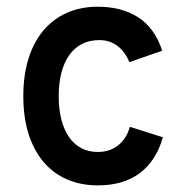

<svg xmlns="http://www.w3.org/2000/svg" viewBox="-20 -543 558 575"><path d="M272.9 12.2Q221.7 12.2 180.4 -5.9Q139.2 -23.9 110.1 -58.3Q81.1 -92.8 65.4 -142.3Q49.8 -191.9 49.8 -254.9Q49.8 -317.9 65.4 -367.7Q81.1 -417.5 110.1 -451.9Q139.2 -486.3 180.4 -504.6Q221.7 -522.9 272.9 -522.9Q344.2 -522.9 393.8 -491.2Q443.4 -459.5 465.8 -391.1L367.2 -356.9Q356 -386.2 333 -404.5Q310.1 -422.9 276.9 -422.9Q247.6 -422.9 225.1 -411.1Q202.6 -399.4 187.3 -377.7Q171.9 -356 163.8 -325Q155.8 -293.9 155.8 -254.9Q155.8 -215.8 163.8 -184.8Q171.9 -153.8 186.8 -132.3Q201.7 -110.8 223.4 -99.4Q245.1 -87.9 272.9 -87.9Q308.1 -87.9 333.3 -107.4Q358.4 -127 369.1 -163.1L467.8 -131.8Q447.3 -60.5 398.2 -24.2Q349.1 12.2 272.9 12.2Z"/></svg>

Font: Overpass
Style: Regular
Weight: 400
Designer: Delve Withrington
Foundry: Delve Fonts
Version: Version 1.001